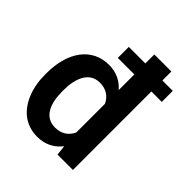

<svg xmlns="http://www.w3.org/2000/svg" viewBox="-206 -887 1034 1034"><g transform="rotate(45 311.5 -370.0)"><path d="M35.6 -257.8C35.6 -206.5 43.9 -161.1 60.5 -120.6C93.3 -40 155.8 9.8 241.7 9.8C302.2 9.8 348.1 -14.6 381.3 -57.1L387.7 0H504.9V-597.7H584V-681.6H504.9V-750H375V-681.6H249V-597.7H375V-478.5C342.3 -516.1 299.3 -538.1 242.7 -538.1C112.8 -538.1 35.6 -429.2 35.6 -268.1ZM165 -268.1C165 -361.3 196.8 -435.5 275.4 -435.5C324.2 -435.5 356.9 -412.6 375 -374V-155.3C356.9 -117.7 324.7 -93.3 274.4 -93.3C194.8 -93.3 165 -167 165 -257.8Z"/></g></svg>

Font: Vazirmatn SemiBold
Style: Regular
Weight: 600
Designer: Saber Rastikerdar
Foundry: Saber Rastikerdar
Version: Version 33.003